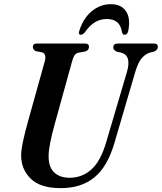

<svg xmlns="http://www.w3.org/2000/svg" viewBox="-20 -914 796 944"><path d="M502.5 -216 604.5 -561.5Q627.5 -642 575 -655.5L554.5 -659.5Q536.5 -668 537 -681.5Q537 -700 559.5 -700H738Q756 -700 756 -683.5Q756 -668 735.5 -659.5L717 -655.5Q692.5 -647.5 675 -625.5Q657.5 -603.5 644.5 -558.5L543 -212.5Q509 -95 444.2 -42Q379.5 11 278.5 11Q178 11 130.5 -36Q83 -83 84 -152.5Q84.5 -181 94.8 -226.5Q105 -272 116 -311L200.5 -614Q209.5 -648.5 187.5 -656.5L156 -662.5Q141 -670.5 141.5 -683Q142 -700 160 -700H398.5Q417.5 -700 417.5 -684Q417.5 -677 413.8 -670.8Q410 -664.5 399.5 -661L364 -654.5Q352 -651 345.8 -641.2Q339.5 -631.5 334 -611L251 -311Q235 -253.5 227.2 -214.8Q219.5 -176 219 -149Q218 -94.5 245.5 -67.2Q273 -40 322.5 -40Q383.5 -40 429.2 -80.8Q475 -121.5 502.5 -216ZM505.5 -820.5Q472.5 -820.5 446.5 -804.5Q420.5 -788.5 397 -755Q386.5 -743 378 -743Q363 -743 370.5 -764.5Q390.5 -826 432.2 -859.8Q474 -893.5 525 -893.5Q575.5 -893.5 599 -859.5Q622.5 -825.5 611 -764Q607.5 -743 592.5 -743Q583.5 -743 580 -755Q574.5 -789.5 556 -805Q537.5 -820.5 505.5 -820.5Z"/></svg>

Font: Fraunces 144pt S050 SemiBold
Style: Italic
Weight: 600
Italic angle: -16°
Version: Version 1.000; ttfautohint (v1.8.3)